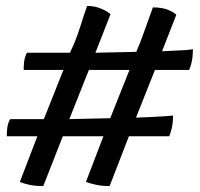

<svg xmlns="http://www.w3.org/2000/svg" viewBox="-20 -614 674 648"><path d="M126 14Q97 14 76 9Q55 4 47 0L106 -154H3Q3 -182 7.5 -196.5Q12 -211 16 -212H128L194 -378H60Q60 -405 64 -419Q68 -433 72 -436H216Q236 -477 250 -521.5Q264 -566 274 -594Q300 -594 322 -584.5Q344 -575 353 -566L302 -436L440 -439Q454 -471 467 -508.5Q480 -546 496 -589Q528 -589 548 -580.5Q568 -572 575 -564L527 -441Q577 -443 599.5 -444.5Q622 -446 631 -448Q631 -422 626.5 -403Q622 -384 618 -378H503L439 -217Q495 -219 525 -221Q555 -223 564 -224Q564 -199 559.5 -180.5Q555 -162 551 -154H415L350 14Q323 14 301.5 9Q280 4 270 0L329 -154H192ZM214 -212 352 -215 417 -378H280Z"/></svg>

Font: Texturina 12pt Black
Style: Regular
Weight: 900
Designer: Guillermo Torres Carreño
Foundry: Omnibus-Type
Version: Version 1.002